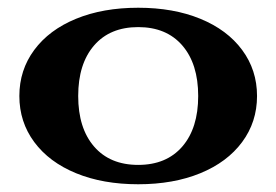

<svg xmlns="http://www.w3.org/2000/svg" viewBox="-20 -466 714 496"><path d="M30 -218Q30 -285 68.5 -337Q107 -389 176.5 -417.5Q246 -446 337 -446Q428 -446 497.5 -417.5Q567 -389 605.5 -337Q644 -285 644 -218Q644 -151 605.5 -99Q567 -47 497.5 -18.5Q428 10 337 10Q246 10 176.5 -18.5Q107 -47 68.5 -99Q30 -151 30 -218ZM492 -218Q492 -301 451 -348.5Q410 -396 337 -396Q264 -396 223 -348.5Q182 -301 182 -218Q182 -135 223 -87.5Q264 -40 337 -40Q410 -40 451 -87.5Q492 -135 492 -218Z"/></svg>

Font: Fahkwang
Style: Bold
Weight: 700
Designer: Suppakit Chalermlarp | Katatrad Co.,Ltd.
Foundry: Cadson Demak Co.,Ltd.
Version: Version 1.000; ttfautohint (v1.6)